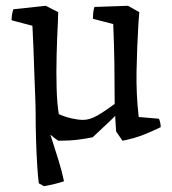

<svg xmlns="http://www.w3.org/2000/svg" viewBox="-20 -474 595 663"><path d="M132 169 114 159Q111 137 108.5 97.5Q106 58 104.5 9.5Q103 -39 103 -89Q103 -109 101.5 -144Q100 -179 98.5 -222Q97 -265 95.5 -308Q94 -351 92 -385L20 -404Q20 -423 26 -442L138 -454L181 -432L180 -400Q177 -343 175.5 -283Q174 -223 175.5 -170Q177 -117 183 -80Q205 -70 228 -65Q251 -60 267 -60Q290 -60 316 -75Q342 -90 376 -115Q376 -186 375 -253.5Q374 -321 371 -391L301 -409Q301 -420 302 -430Q303 -440 306 -450L422 -454L461 -432L458 -393Q453 -308 451.5 -228Q450 -148 459 -70L529 -64Q535 -49 535 -35Q509 -22 476.5 -9Q444 4 403 12L381 -20L378 -67V-74Q359 -55 339.5 -37Q320 -19 300 0Q276 5 248 8.5Q220 12 182 12Q175 8 168 2.5Q161 -3 154 -9Q172 47 183 82.5Q194 118 201 152Q171 162 132 169Z"/></svg>

Font: Labrada
Style: Regular
Weight: 400
Designer: Mercedes Jáuregui
Foundry: Omnibus-Type Team
Version: Version 1.000; ttfautohint (v1.8.4.7-5d5b)